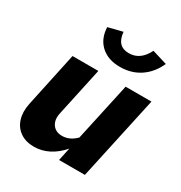

<svg xmlns="http://www.w3.org/2000/svg" viewBox="-179 -891 964 1024"><g transform="rotate(30 303.0 -379.0)"><path d="M177 6Q126 6 91.5 -18Q57 -42 44 -84Q31 -126 42 -179L114 -516H273L209 -219Q199 -175 218.5 -147Q238 -119 278 -119Q301 -119 322 -128.5Q343 -138 363 -158L441 -516H600L488 0H329L346 -80Q310 -38 267 -16Q224 6 177 6ZM361 -592Q288 -592 244 -632Q200 -672 197 -742L285 -764Q289 -721 309 -700Q329 -679 366 -679Q436 -679 474 -756L566 -728Q537 -663 484 -627.5Q431 -592 361 -592Z"/></g></svg>

Font: Red Hat Text VF
Style: Italic
Weight: 300
Italic angle: -12°
Designer: Pentagram, MCKL
Foundry: Pentagram, MCKL
Version: Version 1.023